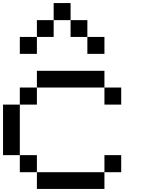

<svg xmlns="http://www.w3.org/2000/svg" viewBox="-20 -1243 929 1263"><path d="M222.7 0Q222.7 -27.3 222.7 -110.4Q250 -110.4 333 -110.4Q417 -110.4 667 -110.4Q667 -83 667 0Q555.7 0 222.7 0ZM110.4 -110.4Q110.4 -138.7 110.4 -222.7Q138.7 -222.7 222.7 -222.7Q222.7 -194.3 222.7 -110.4Q194.3 -110.4 110.4 -110.4ZM667 -110.4Q667 -138.7 667 -222.7Q694.3 -222.7 777.3 -222.7Q777.3 -194.3 777.3 -110.4Q750 -110.4 667 -110.4ZM0 -222.7Q0 -305.7 0 -554.7Q27.3 -554.7 110.4 -554.7Q110.4 -471.7 110.4 -222.7Q83 -222.7 0 -222.7ZM110.4 -554.7Q110.4 -583 110.4 -667Q138.7 -667 222.7 -667Q222.7 -638.7 222.7 -554.7Q194.3 -554.7 110.4 -554.7ZM667 -554.7Q667 -583 667 -667Q694.3 -667 777.3 -667Q777.3 -638.7 777.3 -554.7Q750 -554.7 667 -554.7ZM222.7 -667Q222.7 -694.3 222.7 -777.3Q333 -777.3 667 -777.3Q667 -750 667 -667Q555.7 -667 222.7 -667ZM110.4 -888.7Q110.4 -917 110.4 -1000Q138.7 -1000 222.7 -1000Q222.7 -972.7 222.7 -888.7Q194.3 -888.7 110.4 -888.7ZM554.7 -888.7Q554.7 -917 554.7 -1000Q583 -1000 667 -1000Q667 -972.7 667 -888.7Q638.7 -888.7 554.7 -888.7ZM222.7 -1000Q222.7 -1027.3 222.7 -1110.4Q250 -1110.4 333 -1110.4Q333 -1083 333 -1000Q305.7 -1000 222.7 -1000ZM444.3 -1000Q444.3 -1027.3 444.3 -1110.4Q471.7 -1110.4 554.7 -1110.4Q554.7 -1083 554.7 -1000Q527.3 -1000 444.3 -1000ZM333 -1110.4Q333 -1138.7 333 -1222.7Q360.4 -1222.7 444.3 -1222.7Q444.3 -1194.3 444.3 -1110.4Q417 -1110.4 333 -1110.4Z"/></svg>

Font: Ingsat TST_CRD
Style: Regular
Weight: 300
Designer: Tofik Waleny
Version: 1.0